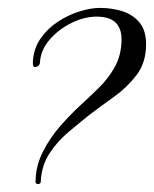

<svg xmlns="http://www.w3.org/2000/svg" viewBox="-20 -448 389 485"><path d="M83 10Q83 17 76 17Q68 17 70 6Q71 -31 89 -66Q107 -101 133 -130.5Q159 -160 183 -182Q206 -203 229.5 -226Q253 -249 269.5 -278Q286 -307 287 -345Q288 -374 273 -390Q258 -406 224 -406Q193 -406 160.5 -390Q128 -374 105.5 -348Q83 -322 81 -291Q81 -282 71.5 -279Q62 -276 63 -292Q65 -326 83 -351.5Q101 -377 127.5 -394Q154 -411 182 -419.5Q210 -428 232 -428Q263 -428 289.5 -419.5Q316 -411 332.5 -391Q349 -371 349 -336Q349 -290 325 -258.5Q301 -227 268 -203.5Q235 -180 206 -158Q181 -138 153 -114.5Q125 -91 105 -60.5Q85 -30 83 10Z"/></svg>

Font: Great Vibes
Style: Regular
Weight: 400
Designer: Robert E. Leuschke, Viktoriya Grabowska, Viviana Monsalve, Eben Sorkin
Foundry: Robert E. Leuschke
Version: Version 1.103; ttfautohint (v1.8.4.7-5d5b)